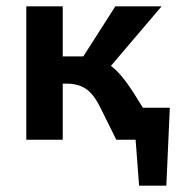

<svg xmlns="http://www.w3.org/2000/svg" viewBox="-20 -441 571 606"><path d="M516 -101 505 145H419L408 0H347L296 -103Q275 -145 250.5 -161Q226 -177 191 -177H178V0H63V-421H178V-263H230H243L344 -421H490L330 -233Q361 -211 401 -149L431 -101Z"/></svg>

Font: Ysabeau Infant
Style: Bold
Weight: 700
Designer: Christian Thalmann (Catharsis Fonts)
Version: Version 0.003